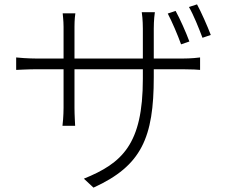

<svg xmlns="http://www.w3.org/2000/svg" viewBox="-20 -804 1040 879"><path d="M847 -614C832 -655 803 -720 784 -754L748 -742C767 -706 794 -643 809 -601ZM684 -536V-673C684 -711 688 -744 689 -748H629C630 -744 634 -711 634 -673V-536H321V-682C321 -713 324 -739 325 -743H267C267 -739 271 -710 271 -681V-536H149C111 -536 57 -540 54 -541V-484C58 -484 109 -487 149 -487H271V-310C271 -276 267 -232 266 -228H324C324 -232 321 -278 321 -310V-487H634V-443C634 -143 539 -57 364 14L408 55C628 -45 684 -174 684 -451V-487H815C855 -487 892 -485 896 -484V-541C890 -540 855 -536 815 -536ZM845 -772C866 -736 890 -676 907 -631L945 -644C929 -686 901 -749 882 -784Z"/></svg>

Font: Genne Gothic Light
Style: Regular
Weight: 300
Designer: Ryoko NISHIZUKA (kana & ideographs); Paul D. Hunt (Latin, Greek & Cyrillic); Wenlong ZHANG (bopomofo); Sandoll Communica
Foundry: Adobe Systems Incorporated
Version: Version 1.004;PS 1.004;hotconv 16.6.51;makeotf.lib2.5.65220